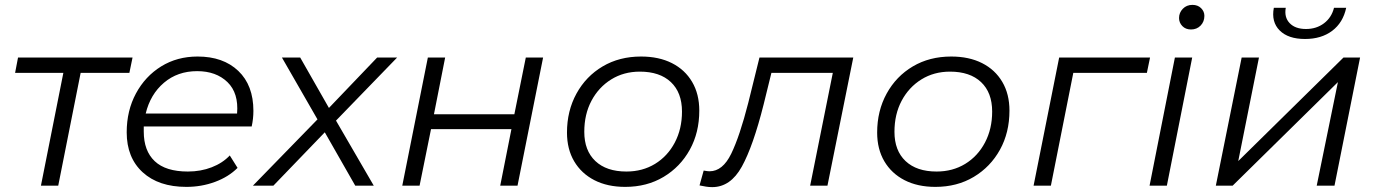

<svg xmlns="http://www.w3.org/2000/svg" viewBox="-20 -762 5650 788"><path d="M148 0 240 -463H42L54 -526H524L511 -463H311L219 0Z M745 5Q631 5 565.5 -55Q500 -115 500 -219Q500 -308 538 -378.5Q576 -449 641.5 -489.5Q707 -530 791 -530Q896 -530 958 -471Q1020 -412 1020 -307Q1020 -275 1013 -243H570Q570 -233 570 -222Q570 -143 615 -100.5Q660 -58 751 -58Q804 -58 849 -75.5Q894 -93 923 -124L955 -73Q918 -36 862.5 -15.5Q807 5 745 5ZM578 -296H953Q960 -380 913.5 -425Q867 -470 789 -470Q709 -470 653 -422.5Q597 -375 578 -296Z M1018 0 1283 -272 1137 -526H1212L1330 -319L1528 -526H1610L1359 -267L1514 0H1438L1313 -219L1102 0Z M1631 0 1736 -526H1807L1761 -293H2091L2138 -526H2209L2104 0H2033L2079 -232H1749L1702 0Z M2546 5Q2473 5 2419.5 -22.5Q2366 -50 2336.5 -100Q2307 -150 2307 -218Q2307 -307 2346 -378Q2385 -449 2453.5 -489.5Q2522 -530 2611 -530Q2684 -530 2737.5 -503Q2791 -476 2820.5 -426Q2850 -376 2850 -308Q2850 -218 2811 -147.5Q2772 -77 2703.5 -36Q2635 5 2546 5ZM2551 -58Q2617 -58 2668.5 -89.5Q2720 -121 2749.5 -177Q2779 -233 2779 -304Q2779 -382 2733.5 -425Q2688 -468 2606 -468Q2540 -468 2488.5 -436Q2437 -404 2407.5 -348.5Q2378 -293 2378 -221Q2378 -144 2423.5 -101Q2469 -58 2551 -58Z M2851 -1 2868 -62Q2884 -59 2892 -59Q2946 -59 2981 -131Q3016 -203 3051 -340L3097 -526H3482L3376 0H3305L3398 -463H3146L3114 -333Q3071 -162 3024.5 -78Q2978 6 2903 6Q2890 6 2878 4Q2866 2 2851 -1Z M3819 5Q3746 5 3692.5 -22.5Q3639 -50 3609.5 -100Q3580 -150 3580 -218Q3580 -307 3619 -378Q3658 -449 3726.5 -489.5Q3795 -530 3884 -530Q3957 -530 4010.5 -503Q4064 -476 4093.5 -426Q4123 -376 4123 -308Q4123 -218 4084 -147.5Q4045 -77 3976.5 -36Q3908 5 3819 5ZM3824 -58Q3890 -58 3941.5 -89.5Q3993 -121 4022.5 -177Q4052 -233 4052 -304Q4052 -382 4006.5 -425Q3961 -468 3879 -468Q3813 -468 3761.5 -436Q3710 -404 3680.5 -348.5Q3651 -293 3651 -221Q3651 -144 3696.5 -101Q3742 -58 3824 -58Z M4222 0 4327 -526H4700L4687 -463H4385L4293 0Z M4698 0 4802 -526H4873L4769 0ZM4868 -641Q4846 -641 4832.5 -655Q4819 -669 4819 -688Q4819 -710 4834.5 -726Q4850 -742 4874 -742Q4896 -742 4909.5 -728.5Q4923 -715 4923 -697Q4923 -673 4907.5 -657Q4892 -641 4868 -641Z M4970 0 5076 -526H5147L5062 -101L5494 -526H5562L5457 0H5384L5471 -425L5039 0ZM5336 -602Q5267 -602 5232 -637Q5197 -672 5208 -730H5257Q5250 -691 5273 -667Q5296 -643 5340 -643Q5383 -643 5414 -666.5Q5445 -690 5455 -730H5505Q5492 -669 5447.5 -635.5Q5403 -602 5336 -602Z"/></svg>

Font: Montserrat
Style: Italic
Weight: 400
Italic angle: -11.3°
Designer: Julieta Ulanovsky
Foundry: Julieta Ulanovsky
Version: Version 9.000; ttfautohint (v1.8.4.7-5d5b)